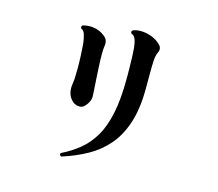

<svg xmlns="http://www.w3.org/2000/svg" viewBox="-110 -904 1220 1075"><g transform="rotate(15 500.0 -367.0)"><path d="M330 30Q316 25 322 12Q379 -16 424.5 -53Q470 -90 503 -145.5Q536 -201 553.5 -285Q571 -369 571 -492Q571 -517 570.5 -548.5Q570 -580 569 -611Q568 -642 566 -663Q563 -693 555.5 -712.5Q548 -732 532 -736Q528 -740 528 -746Q528 -752 534 -756Q553 -764 579 -764Q606 -764 637.5 -753.5Q669 -743 694 -719Q707 -707 707 -692Q707 -683 703 -675Q693 -654 691 -626.5Q689 -599 689 -545V-463Q689 -346 662.5 -263Q636 -180 588 -124Q540 -68 474.5 -31.5Q409 5 330 30ZM357 -267Q326 -267 305 -292.5Q284 -318 284 -356Q284 -362 284.5 -367.5Q285 -373 286 -379Q291 -409 291 -469Q291 -509 289 -550Q287 -591 285 -613Q282 -640 275 -663Q268 -686 254 -690Q250 -694 250 -700Q250 -705 255 -710Q275 -716 297 -716Q319 -716 341.5 -709Q364 -702 386 -684Q405 -669 405 -646Q405 -643 405 -639.5Q405 -636 404 -632Q401 -614 401 -581Q401 -550 403 -512.5Q405 -475 407 -439.5Q409 -404 411 -377Q413 -350 413 -340Q413 -324 404.5 -307Q396 -290 383.5 -278.5Q371 -267 357 -267Z"/></g></svg>

Font: Zen Antique
Style: Regular
Weight: 400
Designer: Yoshimichi Ohira
Foundry: Positype
Version: Version 1.001